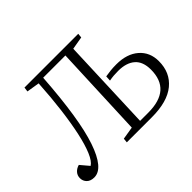

<svg xmlns="http://www.w3.org/2000/svg" viewBox="-147 -962 1227 1227"><g transform="rotate(-45 466.5 -349.0)"><path d="M511 -670H310Q286 -319 229.5 -153.5Q173 12 91 12Q58 12 40 -6Q22 -24 22 -50Q22 -74 37 -91Q52 -108 77 -115L126 -57Q152 -73 174 -125Q196 -177 213.5 -257.5Q231 -338 244 -441.5Q257 -545 264 -665L177 -679L181 -710H667L664 -680L577 -665L553 -37H627Q834 -37 834 -220Q834 -292 793.5 -327Q753 -362 680 -362Q657 -362 638.5 -360.5Q620 -359 599 -355L601 -391Q626 -395 648.5 -397.5Q671 -400 701 -400Q796 -400 852 -351.5Q908 -303 908 -222Q908 -119 835.5 -59.5Q763 0 622 0H396L399 -30L485 -44Z"/></g></svg>

Font: Literata 36pt Light
Style: Italic
Weight: 300
Italic angle: -2°
Designer: Latin by Veronika Burian and Jose Scaglione. Greek by Irene Vlachou. Cyrillic by Vera Evstafieva
Foundry: TypeTogether
Version: Version 3.002